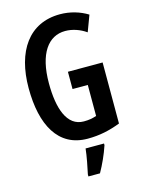

<svg xmlns="http://www.w3.org/2000/svg" viewBox="-137 -870 831 1106"><g transform="rotate(-15 278.0 -317.5)"><path d="M291 -458V-355H382V-170C357 -162 338 -158 306 -158C206 -158 168 -271 168 -422C168 -599 235 -689 336 -689C379 -689 423 -674 460 -648L496 -744C449 -773 392 -790 332 -790C146 -790 48 -644 48 -425C48 -205 127 -56 302 -56C373 -56 433 -69 498 -94V-458ZM385 5V-5H275C271 37 257 107 249 143V155H318C343 111 369 54 385 5Z"/></g></svg>

Font: Noto Sans Malayalam UI ExtraCondensed SemiBold
Style: Regular
Weight: 600
Width: 2
Designer: Jelle Bosma - Monotype Design Team
Foundry: Monotype Imaging Inc.
Version: Version 2.104